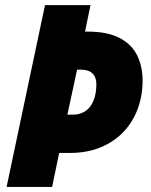

<svg xmlns="http://www.w3.org/2000/svg" viewBox="-20 -734 593 754"><path d="M5.9 0 156.7 -713.9H335.4L314 -609.9H324.2Q401.9 -609.9 449.5 -585Q497.1 -560.1 518.6 -516.6Q540 -473.1 540 -417.5Q540 -359.9 521.5 -308.3Q502.9 -256.8 466.3 -217.5Q429.7 -178.2 376.2 -155.8Q322.8 -133.3 252.9 -133.3H212.4L184.6 0ZM244.6 -283.7H266.6Q294.9 -283.7 315.7 -297.9Q336.4 -312 347.4 -339.1Q358.4 -366.2 358.4 -403.8Q358.4 -431.2 343 -445.8Q327.6 -460.4 298.3 -460.4H282.7Z"/></svg>

Font: Open Sans SemiCondensed ExtraBold
Style: Italic
Weight: 800
Width: 4
Italic angle: -12°
Designer: Monotype Design Team
Foundry: Monotype Imaging Inc.
Version: Version 3.003